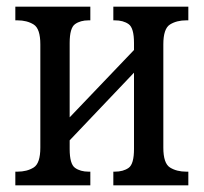

<svg xmlns="http://www.w3.org/2000/svg" viewBox="-20 -556 611 576"><path d="M26 0V-41H32Q61 -41 81 -53.5Q101 -66 101 -113V-423Q101 -470 81 -482.5Q61 -495 32 -495H26V-536H251V-495H246Q221 -495 205 -483.5Q189 -472 189 -427V-204L382 -406V-427Q382 -472 366 -483.5Q350 -495 324 -495H320V-536H545V-495H539Q510 -495 490 -482.5Q470 -470 470 -423V-113Q470 -66 490 -53.5Q510 -41 539 -41H545V0H320V-41H324Q350 -41 366 -52.5Q382 -64 382 -109V-338L189 -135V-109Q189 -64 205 -52.5Q221 -41 246 -41H251V0Z"/></svg>

Font: Noto Serif Condensed
Style: Regular
Weight: 400
Width: 3
Designer: Monotype Design Team
Foundry: Monotype Imaging Inc.
Version: Version 2.013; ttfautohint (v1.8.4.7-5d5b)